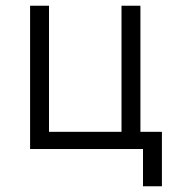

<svg xmlns="http://www.w3.org/2000/svg" viewBox="-20 -520 605 670"><path d="M85 -500H151V-60H404V-500H470V-60H545V130H479V0H85Z"/></svg>

Font: Retni Sans
Style: Regular
Weight: 400
Designer: Vitaly Kuzmin
Foundry: ParaType Ltd.
Version: Version 1.00;March 2, 2019;FontCreator 11.5.0.2425 64-bit; t